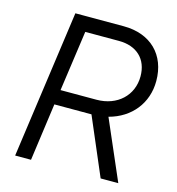

<svg xmlns="http://www.w3.org/2000/svg" viewBox="-110 -840 862 935"><g transform="rotate(15 321.0 -372.5)"><path d="M51 0H131L171 -290H358L482 0H571L441 -300C551 -329 621 -416 621 -528C621 -660 535 -745 399 -745H155ZM182 -365 225 -670H395C484 -670 541 -618 541 -530C541 -434 468 -365 363 -365Z"/></g></svg>

Font: Mluvka
Style: Italic
Weight: 400
Italic angle: -8°
Designer: Modified by Jiří Krblich, Original typeface by Gumpita Rahayu
Foundry: Gumpita Rahayu & Jiří Krblich
Version: Version 2.000;Glyphs 3.1.1 (3134)